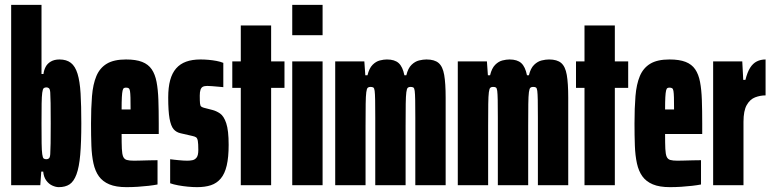

<svg xmlns="http://www.w3.org/2000/svg" viewBox="-20 -763 3176 791"><path d="M222 8Q210 8 195.5 1.5Q181 -5 170.5 -19.5Q160 -34 158 -56H150L146 0H26V-743H151V-458H159Q161 -474 168 -487.5Q175 -501 189.5 -509.5Q204 -518 225 -518Q254 -518 272 -504Q290 -490 299.5 -459Q309 -428 312 -378Q315 -328 315 -256Q315 -177 310.5 -125.5Q306 -74 295 -44.5Q284 -15 266.5 -3.5Q249 8 222 8ZM171 -107Q177 -107 181.5 -110.5Q186 -114 187 -128Q188 -142 188.5 -172Q189 -202 189 -255Q189 -308 188.5 -338Q188 -368 187 -382Q186 -396 181.5 -399.5Q177 -403 171 -403Q164 -403 160 -399.5Q156 -396 154 -381Q152 -366 151.5 -336.5Q151 -307 151 -255Q151 -203 151.5 -172.5Q152 -142 154 -128Q156 -113 160 -110Q164 -107 171 -107Z M501 8Q458 8 430.5 -3.5Q403 -15 387.5 -36.5Q372 -58 365 -90Q358 -122 356.5 -163Q355 -204 355 -254Q355 -318 359 -367Q363 -416 377 -449.5Q391 -483 420 -500.5Q449 -518 499 -518Q540 -518 565.5 -508Q591 -498 605 -477.5Q619 -457 625 -425.5Q631 -394 632.5 -351.5Q634 -309 634 -254V-211H481Q481 -172 482 -150Q483 -128 487.5 -117.5Q492 -107 502.5 -104Q513 -101 532 -101Q540 -101 558 -101.5Q576 -102 596 -102.5Q616 -103 629 -103V-3Q614 0 592.5 2.5Q571 5 547.5 6.5Q524 8 501 8ZM518 -292V-312Q518 -343 517.5 -361Q517 -379 515.5 -388Q514 -397 510 -399.5Q506 -402 499 -402Q494 -402 490.5 -400Q487 -398 485 -389.5Q483 -381 482 -362.5Q481 -344 481 -312H538Z M792 8Q774 8 753.5 6Q733 4 714 0.5Q695 -3 681 -8V-107Q688 -106 697.5 -105Q707 -104 717 -103Q727 -102 736 -101.5Q745 -101 752 -101Q762 -101 772.5 -103Q783 -105 790 -114Q797 -123 797 -145Q797 -171 795 -182.5Q793 -194 787.5 -197.5Q782 -201 772 -203L724 -214Q706 -218 695 -231Q684 -244 678.5 -274.5Q673 -305 673 -361Q673 -403 681 -432.5Q689 -462 705.5 -481Q722 -500 747 -509Q772 -518 806 -518Q822 -518 839 -516.5Q856 -515 872 -512Q888 -509 900 -504V-404Q890 -405 877.5 -406Q865 -407 854 -408Q843 -409 834 -409Q822 -409 815.5 -405.5Q809 -402 806 -393Q803 -384 803 -369Q803 -347 804 -337Q805 -327 809 -324Q813 -321 820 -319L855 -310Q871 -306 886.5 -295.5Q902 -285 912 -255.5Q922 -226 922 -166Q922 -115 914 -81Q906 -47 889.5 -27.5Q873 -8 849 0Q825 8 792 8Z M972 0V-401H937V-510H972V-658H1097V-510H1152V-401H1097V0Z M1184 -618V-743H1309V-618ZM1184 0V-510H1309V0Z M1361 0V-510H1481L1485 -453H1494Q1501 -482 1515 -496Q1529 -510 1545 -514Q1561 -518 1574 -518Q1606 -518 1622.5 -503Q1639 -488 1646 -453H1654Q1661 -482 1675.5 -496Q1690 -510 1706.5 -514Q1723 -518 1737 -518Q1770 -518 1787 -503.5Q1804 -489 1810 -454.5Q1816 -420 1816 -360V0H1691V-277Q1691 -324 1690.5 -350.5Q1690 -377 1688.5 -388.5Q1687 -400 1683 -402.5Q1679 -405 1671 -405Q1664 -405 1660 -401.5Q1656 -398 1654 -383Q1652 -368 1651.5 -335Q1651 -302 1651 -244V0H1526V-277Q1526 -324 1525.5 -350.5Q1525 -377 1523.5 -388.5Q1522 -400 1518 -402.5Q1514 -405 1506 -405Q1499 -405 1495 -401.5Q1491 -398 1489 -383Q1487 -368 1486.5 -335Q1486 -302 1486 -244V0Z M1866 0V-510H1986L1990 -453H1999Q2006 -482 2020 -496Q2034 -510 2050 -514Q2066 -518 2079 -518Q2111 -518 2127.5 -503Q2144 -488 2151 -453H2159Q2166 -482 2180.5 -496Q2195 -510 2211.5 -514Q2228 -518 2242 -518Q2275 -518 2292 -503.5Q2309 -489 2315 -454.5Q2321 -420 2321 -360V0H2196V-277Q2196 -324 2195.5 -350.5Q2195 -377 2193.5 -388.5Q2192 -400 2188 -402.5Q2184 -405 2176 -405Q2169 -405 2165 -401.5Q2161 -398 2159 -383Q2157 -368 2156.5 -335Q2156 -302 2156 -244V0H2031V-277Q2031 -324 2030.5 -350.5Q2030 -377 2028.5 -388.5Q2027 -400 2023 -402.5Q2019 -405 2011 -405Q2004 -405 2000 -401.5Q1996 -398 1994 -383Q1992 -368 1991.5 -335Q1991 -302 1991 -244V0Z M2388 0V-401H2353V-510H2388V-658H2513V-510H2568V-401H2513V0Z M2740 8Q2697 8 2669.5 -3.5Q2642 -15 2626.5 -36.5Q2611 -58 2604 -90Q2597 -122 2595.5 -163Q2594 -204 2594 -254Q2594 -318 2598 -367Q2602 -416 2616 -449.5Q2630 -483 2659 -500.5Q2688 -518 2738 -518Q2779 -518 2804.5 -508Q2830 -498 2844 -477.5Q2858 -457 2864 -425.5Q2870 -394 2871.5 -351.5Q2873 -309 2873 -254V-211H2720Q2720 -172 2721 -150Q2722 -128 2726.5 -117.5Q2731 -107 2741.5 -104Q2752 -101 2771 -101Q2779 -101 2797 -101.5Q2815 -102 2835 -102.5Q2855 -103 2868 -103V-3Q2853 0 2831.5 2.5Q2810 5 2786.5 6.5Q2763 8 2740 8ZM2757 -292V-312Q2757 -343 2756.5 -361Q2756 -379 2754.5 -388Q2753 -397 2749 -399.5Q2745 -402 2738 -402Q2733 -402 2729.5 -400Q2726 -398 2724 -389.5Q2722 -381 2721 -362.5Q2720 -344 2720 -312H2777Z M2918 0V-510H3038L3042 -434H3051Q3059 -466 3070.5 -484Q3082 -502 3098 -510Q3114 -518 3134 -518V-370Q3112 -370 3091 -362Q3070 -354 3056.5 -330.5Q3043 -307 3043 -261V0Z"/></svg>

Font: Saira UltraCondensed Black
Style: Regular
Weight: 900
Width: 1
Designer: Hector Gatti with collaboration of the Omnibus-Type team
Foundry: Omnibus-Type
Version: Version 1.101